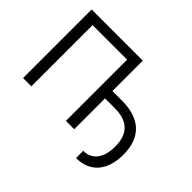

<svg xmlns="http://www.w3.org/2000/svg" viewBox="-177 -1011 1440 1440"><g transform="rotate(45 542.5 -291.5)"><path d="M603.7 -404.8H706Q775.9 -404.8 830.4 -387.6Q884.9 -370.4 922.8 -335.8Q960.6 -301.1 980.3 -248.6Q1000 -196 1000 -125Q1000 -63.2 984.7 -13.5Q969.5 36.2 940 71Q910.5 105.8 867 124.6Q823.5 143.5 767 143.5L765.6 66.8Q804 66.8 831.9 52.4Q859.7 38 877.8 12.4Q896 -13.1 904.7 -48.3Q913.4 -83.5 913.4 -125Q913.4 -177.9 899.7 -215.9Q886 -253.9 859.7 -278.6Q833.5 -303.3 794.7 -315Q756 -326.7 706 -326.7H603.7V0H515.6V-649.1H149.1V0H61.1V-727.3H603.7Z"/></g></svg>

Font: Fast_Sans-Dotted
Style: Regular
Weight: 400
Version: Version 3.018